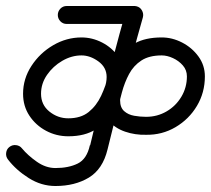

<svg xmlns="http://www.w3.org/2000/svg" viewBox="-50 -591 704 641"><path d="M143 -541Q143 -553 151.5 -562Q160 -571 173 -571Q229 -571 285 -571Q341 -571 398 -571Q410 -571 419 -562Q428 -553 428 -541Q428 -529 419 -520Q410 -511 398 -511Q341 -511 285 -511Q229 -511 173 -511Q160 -511 151.5 -520Q143 -529 143 -541ZM406 -570Q418 -567 424 -556Q430 -545 427 -533Q417 -498 407.5 -463.5Q398 -429 389 -394Q389 -394 389 -394Q389 -394 389 -394Q389 -394 389 -394Q389 -394 389 -394Q376 -350 362.5 -305Q349 -260 327.5 -221.5Q306 -183 270 -159.5Q234 -136 178 -136Q138 -136 103.5 -154.5Q69 -173 48 -205Q27 -237 27 -278Q27 -328 55 -371Q83 -414 127.5 -440Q172 -466 222 -466Q258 -466 291 -449Q324 -432 345 -402Q366 -372 366 -334Q366 -314 358.5 -295Q351 -276 351 -256Q351 -232 364.5 -220Q378 -208 398 -204.5Q418 -201 437 -201Q437 -201 437 -201Q437 -201 438 -201Q438 -201 438 -201Q438 -201 438 -201Q475 -201 506 -219Q537 -237 555.5 -268Q574 -299 574 -336Q574 -357 560.5 -372.5Q547 -388 527.5 -397Q508 -406 490 -406Q448 -406 422 -389Q396 -372 381 -344Q366 -316 357 -282.5Q348 -249 340 -217Q332 -186 324.5 -154.5Q317 -123 309 -92Q309 -92 309 -92Q309 -92 309 -92Q309 -92 309 -92Q309 -92 309 -92Q293 -26 246.5 2Q200 30 135 30Q88 30 46 3.5Q4 -23 -23 -58Q-31 -68 -29.5 -80.5Q-28 -93 -19 -100Q-9 -108 3.5 -106.5Q16 -105 23 -96Q43 -72 73 -51Q103 -30 135 -30Q179 -30 209.5 -45Q240 -60 250 -106Q250 -106 250 -106Q250 -106 251 -106Q251 -106 251 -106Q251 -106 251 -106Q258 -137 266 -168.5Q274 -200 282 -231Q292 -275 306 -316.5Q320 -358 342 -392Q364 -426 399.5 -446Q435 -466 490 -466Q525 -466 558 -449Q591 -432 612.5 -402.5Q634 -373 634 -336Q634 -282 607.5 -237.5Q581 -193 536 -166.5Q491 -140 437 -141Q437 -141 437.5 -141Q438 -141 438 -141Q438 -141 438 -141Q438 -141 438 -141Q401 -140 367.5 -151.5Q334 -163 312.5 -188Q291 -213 291 -256Q291 -276 298.5 -295.5Q306 -315 306 -334Q306 -366 278.5 -386Q251 -406 222 -406Q189 -406 158 -388Q127 -370 107 -341Q87 -312 87 -278Q87 -241 115 -218.5Q143 -196 178 -196Q220 -196 246 -217Q272 -238 287.5 -271Q303 -304 312.5 -341Q322 -378 331 -410Q331 -410 331 -410Q331 -410 331 -410Q331 -410 331 -410Q331 -410 331 -410Q340 -445 349.5 -479.5Q359 -514 369 -549Q372 -561 383 -567Q394 -573 406 -570Z"/></svg>

Font: FRB American Cursive Guidelines Arrows
Style: Bold Italic
Weight: 700
Italic angle: -25°
Version: Version 2.0;Modular Font Editor K font №1